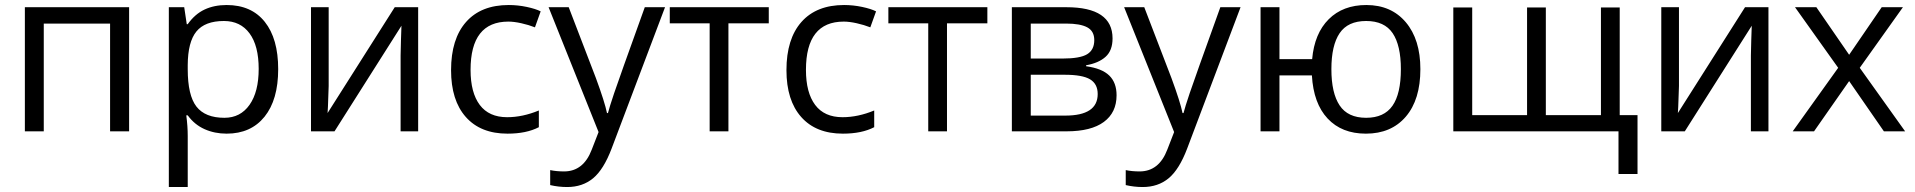

<svg xmlns="http://www.w3.org/2000/svg" viewBox="-20 -526 7669 769"><path d="M155.3 0H79.6V-497.1H497.1V0H420.9V-431.6H155.3Z M887.7 9.3Q839.4 9.3 799.1 -8.8Q758.8 -26.9 731.9 -64H726.1Q731.9 -20.5 731.9 18.6V223.1H656.2V-497.1H717.8L728 -429.2H731.9Q760.7 -469.7 799.3 -487.8Q837.9 -505.9 887.7 -505.9Q986.8 -505.9 1040.5 -438.5Q1094.2 -371.1 1094.2 -249Q1094.2 -126.5 1039.6 -58.6Q984.9 9.3 887.7 9.3ZM877 -441.9Q800.8 -441.9 766.6 -399.9Q732.4 -357.9 731.9 -265.6V-249Q731.9 -144 766.8 -99.1Q801.8 -54.2 878.9 -54.2Q942.9 -54.2 979.5 -106.2Q1016.1 -158.2 1016.1 -250Q1016.1 -342.8 979.5 -392.3Q942.9 -441.9 877 -441.9Z M1296.4 -497.1V-181.6L1293.5 -99.1L1292 -73.2L1561 -497.1H1654.8V0H1584.5V-303.7L1585.9 -363.8L1587.9 -422.9L1319.8 0H1225.6V-497.1Z M2012.7 9.3Q1904.8 9.3 1845.7 -57.4Q1786.6 -124 1786.6 -245.1Q1786.6 -370.1 1846.7 -438Q1906.7 -505.9 2017.6 -505.9Q2053.7 -505.9 2089.6 -498.3Q2125.5 -490.7 2145.5 -480.5L2122.6 -416.5Q2097.7 -426.3 2068.1 -432.9Q2038.6 -439.5 2016.1 -439.5Q1864.7 -439.5 1864.7 -246.1Q1864.7 -154.8 1901.6 -105.7Q1938.5 -56.6 2011.2 -56.6Q2073.2 -56.6 2138.2 -83.5V-16.6Q2088.4 9.3 2012.7 9.3Z M2177.2 -497.1H2257.8L2366.7 -213.4Q2402.3 -116.7 2411.1 -73.2H2415Q2420.9 -96.7 2439.7 -152.6Q2458.5 -208.5 2562.5 -497.1H2643.6L2429.7 68.8Q2397.9 152.8 2355.5 188Q2313 223.1 2251.5 223.1Q2217.3 223.1 2183.6 215.3V155.3Q2208.5 160.6 2239.3 160.6Q2316.9 160.6 2350.1 73.2L2377.4 2.9Z M3059.1 -432.6H2897.5V0H2822.3V-432.6H2662.6V-497.1H3059.1Z M3356 9.3Q3248 9.3 3189 -57.4Q3129.9 -124 3129.9 -245.1Q3129.9 -370.1 3189.9 -438Q3250 -505.9 3360.8 -505.9Q3397 -505.9 3432.9 -498.3Q3468.8 -490.7 3488.8 -480.5L3465.8 -416.5Q3440.9 -426.3 3411.4 -432.9Q3381.8 -439.5 3359.4 -439.5Q3208 -439.5 3208 -246.1Q3208 -154.8 3244.9 -105.7Q3281.7 -56.6 3354.5 -56.6Q3416.5 -56.6 3481.4 -83.5V-16.6Q3431.6 9.3 3356 9.3Z M3934.6 -432.6H3772.9V0H3697.8V-432.6H3538.1V-497.1H3934.6Z M4436 -372.1Q4436 -323.7 4408.2 -298.6Q4380.4 -273.4 4330.1 -264.6V-260.7Q4393.6 -252 4422.9 -223.4Q4452.1 -194.8 4452.1 -144.5Q4452.1 -75.2 4401.1 -37.6Q4350.1 0 4252 0H4032.7V-497.1H4251Q4436 -497.1 4436 -372.1ZM4376.5 -149.4Q4376.5 -189.9 4345.9 -208.3Q4315.4 -226.6 4244.6 -226.6H4108.4V-63H4246.6Q4376.5 -63 4376.5 -149.4ZM4362.8 -365.2Q4362.8 -401.4 4334.7 -416.5Q4306.6 -431.6 4250 -431.6H4108.4V-291.5H4235.8Q4305.7 -291.5 4334.2 -308.8Q4362.8 -326.2 4362.8 -365.2Z M4482.4 -497.1H4563L4671.9 -213.4Q4707.5 -116.7 4716.3 -73.2H4720.2Q4726.1 -96.7 4744.9 -152.6Q4763.7 -208.5 4867.7 -497.1H4948.7L4734.9 68.8Q4703.1 152.8 4660.6 188Q4618.2 223.1 4556.6 223.1Q4522.5 223.1 4488.8 215.3V155.3Q4513.7 160.6 4544.4 160.6Q4622.1 160.6 4655.3 73.2L4682.6 2.9Z M5668.9 -249Q5668.9 -127 5610.6 -58.8Q5552.2 9.3 5450.7 9.3Q5354 9.3 5297.4 -51.3Q5240.7 -111.8 5234.4 -224.1H5104.5V0H5028.8V-497.1H5104.5V-289.1H5235.4Q5244.6 -392.1 5301.8 -449Q5358.9 -505.9 5452.6 -505.9Q5552.2 -505.9 5610.6 -436.8Q5668.9 -367.7 5668.9 -249ZM5312.5 -249Q5312.5 -153.3 5345.5 -103.8Q5378.4 -54.2 5451.7 -54.2Q5523.4 -54.2 5557.1 -102.3Q5590.8 -150.4 5590.8 -249Q5590.8 -344.2 5557.9 -393.1Q5524.9 -441.9 5451.7 -441.9Q5378.4 -441.9 5345.5 -393.1Q5312.5 -344.2 5312.5 -249Z M6171.4 -64.9H6392.1V-496.1H6467.3V-64.9H6538.6V170.9H6462.4V0H5800.8V-496.1H5876.5V-64.9H6096.2V-496.1H6171.4Z M6704.6 -497.1V-181.6L6701.7 -99.1L6700.2 -73.2L6969.2 -497.1H7063V0H6992.7V-303.7L6994.1 -363.8L6996.1 -422.9L6728 0H6633.8V-497.1Z M7342.3 -254.4 7169.4 -497.1H7254.9L7386.2 -306.6L7516.6 -497.1H7601.6L7428.7 -254.4L7610.4 0H7525.4L7386.2 -201.2L7245.6 0H7160.2Z"/></svg>

Font: Bpm'online Open Sans
Style: Regular
Weight: 400
Foundry: Ascender Corporation
Version: Version 1.10